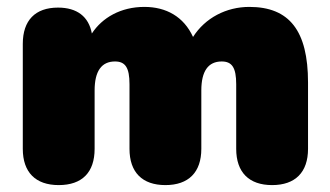

<svg xmlns="http://www.w3.org/2000/svg" viewBox="-20 -526 956 556"><path d="M150 10C218 10 254 -27 254 -95V-264C254 -320 274 -348 313 -348C343 -348 355 -330 355 -282V-95C355 -27 392 10 459 10C526 10 563 -27 563 -95V-264C563 -320 583 -348 622 -348C652 -348 664 -330 664 -282V-95C664 -27 701 10 768 10C835 10 872 -27 872 -95V-287C872 -437 818 -506 702 -506C635 -506 574 -474 539 -419C512 -478 461 -506 398 -506C330 -506 276 -475 246 -429C237 -478 203 -504 148 -504C82 -504 46 -467 46 -399V-95C46 -27 83 10 150 10Z"/></svg>

Font: SN Pro Black
Style: Regular
Weight: 900
Designer: Tobias Whetton
Foundry: Supernotes
Version: Version 1.001;Glyphs 3.2 (3249)